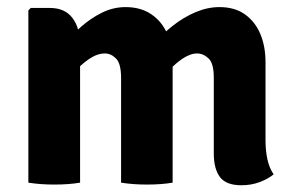

<svg xmlns="http://www.w3.org/2000/svg" viewBox="-20 -528 847 555"><path d="M124.5 -505Q167.5 -505 189.5 -476Q211.5 -447 211.5 -397V0Q178.5 5.5 137 5.5Q96.5 5.5 62 0V-498L69 -505ZM330 -302.5Q330 -344 315.5 -358.8Q301 -373.5 283 -373.5Q261 -373.5 236.8 -357Q212.5 -340.5 192.2 -316.2Q172 -292 162.5 -267.5V-398Q186 -425.5 214.2 -450.5Q242.5 -475.5 275 -491.5Q307.5 -507.5 343 -507.5Q386.5 -507.5 417 -487Q447.5 -466.5 463.2 -431Q479 -395.5 479 -350V0Q447 5.5 404.5 5.5Q364.5 5.5 330 0ZM598 -303.5Q598 -345 582.8 -359.2Q567.5 -373.5 549.5 -373.5Q529.5 -373.5 505.5 -357Q481.5 -340.5 460.5 -315Q439.5 -289.5 427 -262.5V-403Q449.5 -430 480 -454Q510.5 -478 545.2 -492.8Q580 -507.5 614.5 -507.5Q658.5 -507.5 688 -486.5Q717.5 -465.5 732.5 -429.8Q747.5 -394 747.5 -348.5V-122.5Q747.5 -93.5 752.8 -68.2Q758 -43 771 -24Q754.5 -10.5 730.2 -1.5Q706 7.5 678 7.5Q633.5 7.5 615.8 -16.2Q598 -40 598 -84.5Z"/></svg>

Font: Signika Negative Light
Style: Bold
Weight: 700
Version: Version 2.001